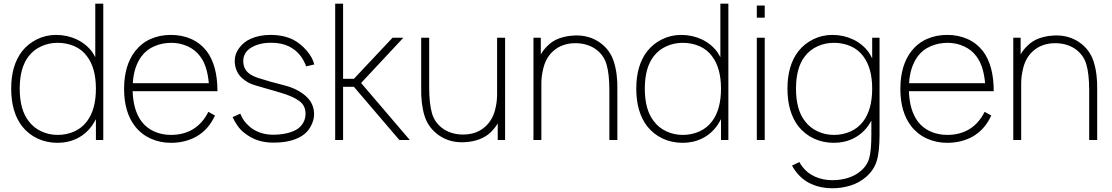

<svg xmlns="http://www.w3.org/2000/svg" viewBox="-20 -770 6117 1056"><path d="M548 -750V0H507.5V-114.5Q494.5 -91 487.5 -81Q454.5 -34 405.2 -9.2Q356 15.5 297 15.5Q237 15.5 187 -7.8Q137 -31 101 -76Q41.5 -154.5 41.5 -282.5Q41.5 -410 101 -487.5Q134.5 -530 183.5 -554Q232.5 -578 288.5 -578Q318.5 -578 347.2 -571.8Q376 -565.5 401.5 -553.5Q427 -541.5 449 -523.8Q471 -506 487.5 -483.5Q498 -467.5 504 -455V-750ZM507.5 -282.5Q507.5 -395.5 458.5 -460.5Q445.5 -478.5 428 -492.5Q410.5 -506.5 389.5 -515.8Q368.5 -525 345 -529.8Q321.5 -534.5 297 -534.5Q249 -534.5 206.8 -515.2Q164.5 -496 137.5 -460.5Q88.5 -398 88.5 -282.5Q88.5 -166.5 137.5 -104Q164.5 -67.5 206.8 -47.8Q249 -28 297 -28Q346.5 -28 389 -47.2Q431.5 -66.5 458.5 -103Q507.5 -168 507.5 -282.5Z M1126 -155 1162.5 -134.5Q1127 -57 1059.5 -18.5Q997.5 15.5 920 15.5Q860 15.5 808.8 -7.8Q757.5 -31 723 -75Q662.5 -152.5 662.5 -281Q662.5 -410 723 -488.5Q759 -534 809.2 -556Q859.5 -578 920 -578Q980.5 -578 1030.8 -556Q1081 -534 1117 -488.5Q1176 -410 1176 -268.5H709.5Q713 -163 758.5 -102Q785.5 -66 828 -47Q870.5 -28 920 -28Q989.5 -28 1042 -59.5Q1095 -92.5 1126 -155ZM710.5 -312.5H1128.5Q1120 -409.5 1080.5 -460.5Q1067.5 -478.5 1050 -492.2Q1032.5 -506 1012.2 -515.2Q992 -524.5 969.2 -529.5Q946.5 -534.5 923 -534.5Q873 -534.5 829.2 -515.8Q785.5 -497 758.5 -460.5Q715.5 -402.5 710.5 -312.5Z M1664 -405Q1640 -469.5 1591.2 -502Q1542.5 -534.5 1475.5 -534.5Q1411 -536.5 1364 -509.5Q1318 -482.5 1318 -435.5Q1318 -414.5 1324.5 -398.8Q1331 -383 1344 -371Q1357 -359 1377.2 -350Q1397.5 -341 1425.5 -333.5Q1441.5 -328 1471.5 -319.8Q1501.5 -311.5 1546 -300Q1617.5 -281.5 1662.5 -241Q1707.5 -201 1707.5 -141.5Q1707.5 -108.5 1689 -75Q1671.5 -42 1641 -23Q1583 14.5 1483.5 14.5Q1438 14.5 1398.8 2Q1359.5 -10.5 1322 -40.5Q1303.5 -54.5 1286 -79Q1277.5 -91 1271 -102.8Q1264.5 -114.5 1259.5 -126L1301.5 -145Q1310.5 -122.5 1322.5 -106Q1334.5 -89.5 1353.5 -73Q1377.5 -52 1411.2 -40.5Q1445 -29 1481.5 -29Q1501 -29 1520 -31Q1539 -33 1556.5 -37Q1574 -41 1589.2 -47Q1604.5 -53 1616 -60.5Q1637 -75 1648.8 -97Q1660.5 -119 1660.5 -145Q1660.5 -189.5 1626 -214.5Q1609 -227 1584.8 -238Q1560.5 -249 1528.5 -258.5Q1517.5 -262 1491.8 -269.5Q1466 -277 1425.5 -288.5Q1404.5 -294 1388.8 -299.2Q1373 -304.5 1361.5 -308.5Q1340 -317 1316 -336.5Q1293 -355 1282 -381Q1271 -407 1271 -435.5Q1271 -473.5 1295.5 -506Q1320 -539.5 1357.5 -556Q1405.5 -578 1467 -578Q1540 -578 1594 -551Q1633.5 -530 1666.5 -492Q1699.5 -453.5 1708.5 -415.5Z M1867 0H1823.5V-750H1867V-336.5H1926.5L2139 -562.5H2198.5L1966 -313.5L2234 0H2176.5L1926.5 -292.5H1867Z M2758 -562.5V0H2717.5V-91.5Q2703 -66.5 2680 -43.5Q2653 -17.5 2616.8 -4Q2580.5 9.5 2541.5 11.5Q2537.5 12 2532.5 12.2Q2527.5 12.5 2520.5 12.5Q2451 12.5 2396.5 -24Q2337 -64.5 2315.5 -131Q2294.5 -198.5 2296.5 -288.5V-562.5H2340.5V-288.5Q2340.5 -200.5 2356 -146.5Q2371.5 -92.5 2420.5 -59.5Q2466.5 -30 2527.5 -30Q2563.5 -30 2595 -41.2Q2626.5 -52.5 2650.5 -75Q2694 -114.5 2707 -183.5Q2710.5 -199.5 2712.2 -216.8Q2714 -234 2714 -253V-562.5Z M3375.5 -274V0H3331.5V-274Q3331.5 -362.5 3316 -415.5Q3300.5 -470 3251.5 -503Q3205.5 -532.5 3144 -532.5Q3108 -532.5 3076.5 -521.2Q3045 -510 3021 -487.5Q2977.5 -448 2965 -379Q2957.5 -346.5 2957.5 -309.5V0H2914V-562.5H2954.5V-471Q2969 -496.5 2992 -518.5Q3019 -545.5 3055.2 -558.8Q3091.5 -572 3130.5 -574Q3134.5 -574.5 3139.5 -574.8Q3144.5 -575 3151.5 -575Q3221 -575 3275.5 -538.5Q3335 -498 3356 -431Q3377.5 -364.5 3375.5 -274Z M3986 -750V0H3945.5V-114.5Q3932.5 -91 3925.5 -81Q3892.5 -34 3843.2 -9.2Q3794 15.5 3735 15.5Q3675 15.5 3625 -7.8Q3575 -31 3539 -76Q3479.5 -154.5 3479.5 -282.5Q3479.5 -410 3539 -487.5Q3572.5 -530 3621.5 -554Q3670.5 -578 3726.5 -578Q3756.5 -578 3785.2 -571.8Q3814 -565.5 3839.5 -553.5Q3865 -541.5 3887 -523.8Q3909 -506 3925.5 -483.5Q3936 -467.5 3942 -455V-750ZM3945.5 -282.5Q3945.5 -395.5 3896.5 -460.5Q3883.5 -478.5 3866 -492.5Q3848.5 -506.5 3827.5 -515.8Q3806.5 -525 3783 -529.8Q3759.5 -534.5 3735 -534.5Q3687 -534.5 3644.8 -515.2Q3602.5 -496 3575.5 -460.5Q3526.5 -398 3526.5 -282.5Q3526.5 -166.5 3575.5 -104Q3602.5 -67.5 3644.8 -47.8Q3687 -28 3735 -28Q3784.5 -28 3827 -47.2Q3869.5 -66.5 3896.5 -103Q3945.5 -168 3945.5 -282.5Z M4186 -739.5V-673H4142.5V-739.5ZM4186 -562.5V0H4142.5V-562.5Z M4817.5 -562.5V-31.5Q4817.5 66.5 4802 115Q4787 165 4743.5 203Q4706 235.5 4657.5 250.5Q4609 265.5 4557 265.5Q4495 265.5 4443.2 242.5Q4391.5 219.5 4357 173Q4346 159.5 4336 140.5L4377 121Q4383.5 135.5 4392.5 146Q4419.5 182.5 4463.2 201.8Q4507 221 4557 221Q4603.5 221 4643.8 208.5Q4684 196 4714.5 170Q4751 139 4761.5 96.5Q4772.5 56 4772.5 -31.5V-106.5L4757 -81Q4724 -34 4674.8 -9.2Q4625.5 15.5 4566.5 15.5Q4506.5 15.5 4456.5 -7.8Q4406.5 -31 4370.5 -76Q4311 -154.5 4311 -282.5Q4311 -410 4370.5 -487.5Q4404 -530 4453 -554Q4502 -578 4558 -578Q4588 -578 4616.8 -571.8Q4645.5 -565.5 4671 -553.5Q4696.5 -541.5 4718.5 -523.8Q4740.5 -506 4757 -483.5Q4766 -471 4777 -449V-562.5ZM4777 -282.5Q4777 -395.5 4728 -460.5Q4715 -478.5 4697.5 -492.5Q4680 -506.5 4659 -515.8Q4638 -525 4614.5 -529.8Q4591 -534.5 4566.5 -534.5Q4518.5 -534.5 4476.2 -515.2Q4434 -496 4407 -460.5Q4358 -398 4358 -282.5Q4358 -166.5 4407 -104Q4434 -67.5 4476.2 -47.8Q4518.5 -28 4566.5 -28Q4616 -28 4658.5 -47.2Q4701 -66.5 4728 -103Q4777 -168 4777 -282.5Z M5395.5 -155 5432 -134.5Q5396.5 -57 5329 -18.5Q5267 15.5 5189.5 15.5Q5129.5 15.5 5078.2 -7.8Q5027 -31 4992.5 -75Q4932 -152.5 4932 -281Q4932 -410 4992.5 -488.5Q5028.5 -534 5078.8 -556Q5129 -578 5189.5 -578Q5250 -578 5300.2 -556Q5350.5 -534 5386.5 -488.5Q5445.5 -410 5445.5 -268.5H4979Q4982.5 -163 5028 -102Q5055 -66 5097.5 -47Q5140 -28 5189.5 -28Q5259 -28 5311.5 -59.5Q5364.5 -92.5 5395.5 -155ZM4980 -312.5H5398Q5389.5 -409.5 5350 -460.5Q5337 -478.5 5319.5 -492.2Q5302 -506 5281.8 -515.2Q5261.5 -524.5 5238.8 -529.5Q5216 -534.5 5192.5 -534.5Q5142.5 -534.5 5098.8 -515.8Q5055 -497 5028 -460.5Q4985 -402.5 4980 -312.5Z M6014.5 -274V0H5970.5V-274Q5970.5 -362.5 5955 -415.5Q5939.5 -470 5890.5 -503Q5844.5 -532.5 5783 -532.5Q5747 -532.5 5715.5 -521.2Q5684 -510 5660 -487.5Q5616.5 -448 5604 -379Q5596.5 -346.5 5596.5 -309.5V0H5553V-562.5H5593.5V-471Q5608 -496.5 5631 -518.5Q5658 -545.5 5694.2 -558.8Q5730.5 -572 5769.5 -574Q5773.5 -574.5 5778.5 -574.8Q5783.5 -575 5790.5 -575Q5860 -575 5914.5 -538.5Q5974 -498 5995 -431Q6016.5 -364.5 6014.5 -274Z"/></svg>

Font: Russisch Sans ExtraLight
Style: Regular
Weight: 200
Width: 4
Designer: Michael Sharanda (font) & Cristiano Sobral (main changes)
Foundry: Michael Sharanda
Version: Version 2.00;September 8, 2020;FontCreator 13.0.0.2681 64-bi